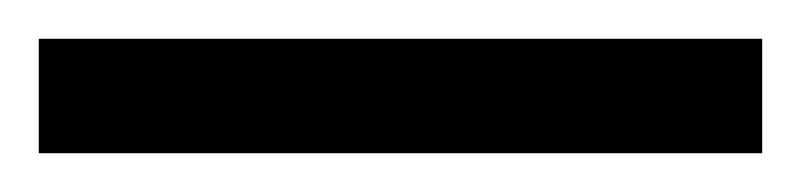

<svg xmlns="http://www.w3.org/2000/svg" viewBox="-24 -839 413 99"><path d="M-4 -760V-819H369V-760Z"/></svg>

Font: Noto Serif ExtraCondensed Medium
Style: Regular
Weight: 500
Width: 2
Designer: Monotype Design Team
Foundry: Monotype Imaging Inc.
Version: Version 2.015